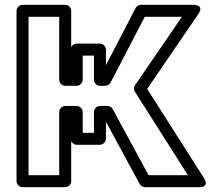

<svg xmlns="http://www.w3.org/2000/svg" viewBox="-20 -756 894 801"><path d="M739 -686 543 -400C537 -392 538 -381 543 -373L764 -25H600L450 -301C446 -309 436 -314 428 -314H397C382 -314 372 -300 372 -289V-202H325V-289C325 -304 311 -314 300 -314H252C237 -314 227 -300 227 -289V-25H99V-686H227V-423C227 -408 241 -398 252 -398H300C315 -398 325 -412 325 -423V-524H372V-423C372 -408 386 -398 397 -398H418C427 -398 437 -403 441 -411L584 -686ZM807 -697C835 -737 787 -736 787 -736H568C559 -736 550 -731 546 -723L422 -484V-549C422 -560 412 -574 397 -574H300C293 -574 283 -571 277 -559V-711C277 -722 267 -736 252 -736H74C63 -736 49 -726 49 -711V0C49 11 59 25 74 25H252C263 25 277 15 277 0V-167C281 -159 290 -152 300 -152H397C408 -152 422 -162 422 -177V-248L563 12C567 19 576 25 585 25H810C858 25 831 -13 831 -13L594 -385Z"/></svg>

Font: Asimov
Style: XWidOu
Weight: 500
Designer: Google
Version: Version 2.000980; 2014